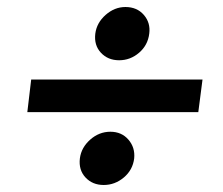

<svg xmlns="http://www.w3.org/2000/svg" viewBox="-20 -610 636 548"><path d="M58 -290 69 -383H558L546 -290ZM252 -514Q256 -545 281.5 -567.5Q307 -590 338 -590Q371 -590 390.5 -567.5Q410 -545 406 -514Q402 -481 377 -459.5Q352 -438 320 -438Q288 -438 268 -459.5Q248 -481 252 -514ZM208 -158Q212 -189 237.5 -211.5Q263 -234 295 -234Q327 -234 346.5 -211.5Q366 -189 363 -158Q359 -125 333.5 -103.5Q308 -82 276 -82Q244 -82 224 -103.5Q204 -125 208 -158Z"/></svg>

Font: Aleo
Style: Bold Italic
Weight: 700
Italic angle: -7°
Version: Version 2.001;gftools[0.9.29]